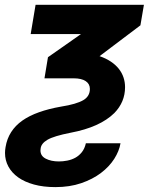

<svg xmlns="http://www.w3.org/2000/svg" viewBox="-46 -548 641 781"><path d="M179.3 213.1Q130.3 213.1 92.2 202.6Q54 192.1 27.9 173.5Q1.8 154.8 -11.9 129.4Q-25.6 104 -25.6 74.2Q-25.6 62.9 -23.4 50.4Q-17.8 16 -0.5 -10.8Q16.7 -37.6 44.9 -57.5Q73.2 -77.4 112.6 -91.4Q152 -105.5 202.1 -114.3Q234 -119.3 256.4 -125.9Q278.8 -132.5 292.3 -140.3Q319.6 -155.9 319.6 -186.4Q319.6 -206.7 302.6 -218Q285.5 -229.4 253.6 -229.4H134.9L149.1 -315.3L283.4 -409.4H78.8L98.7 -528.4H539.4L525.2 -445L359 -319.6Q385.7 -310.4 405.2 -297.2Q424.7 -284.1 437.5 -267.8Q450.3 -251.4 456.5 -232.6Q462.7 -213.8 462.7 -193.5Q462.7 -132.8 419 -88.1Q360.4 -30.5 241.8 -8.2Q172.9 5.3 147 20.6Q121.1 35.9 119.3 56.5L118.6 63.9Q118.6 86.3 139.9 97.3Q161.6 108.7 193.9 108.7Q210.2 108.7 227.6 105.3Q245 101.9 260.1 93.8Q275.2 85.6 286.8 71.2Q298.3 56.8 303.3 34.8H444.2Q438.9 66.4 418.7 98.2Q398.4 130 364.7 155.5Q331 181.1 284.3 197.1Q237.6 213.1 179.3 213.1Z"/></svg>

Font: Linik Sans
Style: Bold Italic
Weight: 700
Italic angle: 9°
Designer: Fonts by Rasmus Andersson / Changes by Cristiano Sobral with parts from Marc Monis
Foundry: rsms
Version: Version 3.020; ttfautohint (v1.6)